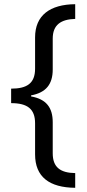

<svg xmlns="http://www.w3.org/2000/svg" viewBox="-20 -735 413 914"><path d="M338 159V89C267 88 231 61 231 -5V-153C231 -222 201 -263 128 -276V-281C199 -294 231 -334 231 -404V-551C231 -617 270 -643 338 -645V-715C218 -714 147 -662 147 -557V-408C147 -338 108 -313 33 -313V-244C111 -244 147 -216 147 -148V0C147 107 215 158 338 159Z"/></svg>

Font: Noto Sans Arabic UI SmCn
Style: Regular
Weight: 400
Width: 4
Designer: Monotype Design Team, Nadine Chahine and Nizar Qandah
Foundry: Monotype Imaging Inc.
Version: Version 2.010